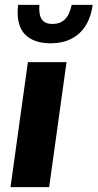

<svg xmlns="http://www.w3.org/2000/svg" viewBox="-20 -765 399 785"><path d="M23 0 94 -511H252L181 0ZM187 -588Q138 -588 105.5 -606.5Q73 -625 60.5 -660Q48 -695 54 -745H141Q138 -703 151.5 -685Q165 -667 194 -667Q225 -667 244.5 -685Q264 -703 273 -745H359Q352 -695 330 -660Q308 -625 272 -606.5Q236 -588 187 -588Z"/></svg>

Font: Chivo Medium
Style: Bold Italic
Weight: 700
Italic angle: -8.05°
Version: Version 2.002